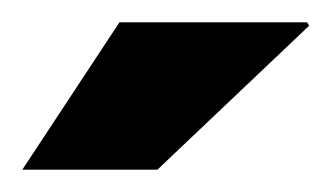

<svg xmlns="http://www.w3.org/2000/svg" viewBox="-20 -744 297 172"><path d="M0 -592H121L257 -721L255 -724H87Z"/></svg>

Font: Archivo ExtraBold
Style: Regular
Weight: 800
Designer: Hector Gatti
Foundry: Omnibus-Type
Version: Version 2.001